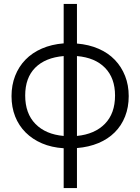

<svg xmlns="http://www.w3.org/2000/svg" viewBox="-20 -750 718 983"><path d="M374 -527Q435 -522 484.5 -500.5Q534 -479 568 -443.5Q602 -408 620.5 -361Q639 -314 639 -258Q639 -201 620.5 -154Q602 -107 567.5 -72.5Q533 -38 484 -17.5Q435 3 374 8V213H306V9Q244 5 195 -16Q146 -37 111 -72Q76 -107 57.5 -154Q39 -201 39 -258Q39 -314 57.5 -361.5Q76 -409 110.5 -444.5Q145 -480 194.5 -501.5Q244 -523 306 -528V-730H374ZM306 -463Q212 -455 160.5 -403.5Q109 -352 109 -261Q109 -169 161.5 -115.5Q214 -62 306 -54ZM374 -54Q465 -63 517 -116Q569 -169 569 -261Q569 -350 518 -402.5Q467 -455 374 -463Z"/></svg>

Font: Boldmen
Style: Regular
Weight: 400
Designer: Matt McInerney, Pablo Impallari, Rodrigo Fuenzalida
Foundry: LIVING CONCEPT
Version: Version 1.000